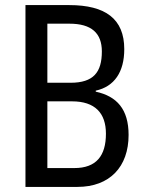

<svg xmlns="http://www.w3.org/2000/svg" viewBox="-20 -734 569 754"><path d="M252 -714H80V0H284C411 0 485 -79 485 -204C485 -305 439 -356 356 -374V-378C429 -394 468 -451 468 -541C468 -660 394 -714 252 -714ZM257 -409H166V-641H253C339 -641 380 -604 380 -532C380 -450 347 -409 257 -409ZM166 -336H263C353 -336 396 -290 396 -209C396 -122 358 -74 272 -74H166Z"/></svg>

Font: Noto Sans Sinhala UI Condensed
Style: Regular
Weight: 400
Width: 3
Designer: Jelle Bosma - Monotype Design Team
Foundry: Monotype Imaging Inc.
Version: Version 2.006